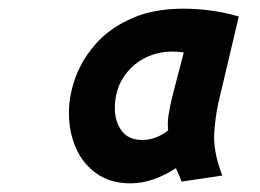

<svg xmlns="http://www.w3.org/2000/svg" viewBox="-20 -728 600 443"><path d="M281 -305Q235 -305 203 -327.5Q171 -350 155 -387Q139 -424 139 -467Q139 -509 155 -551.5Q171 -594 203.5 -629.5Q236 -665 286 -686.5Q336 -708 403 -708Q432 -708 464 -704Q496 -700 531 -690L487 -504Q478 -470 474.5 -424.5Q471 -379 493 -323L399 -309Q396 -317 392.5 -325Q389 -333 386 -340Q360 -323 333.5 -314Q307 -305 281 -305ZM309 -405Q323 -405 337.5 -410Q352 -415 368 -427Q366 -444 369 -463Q372 -482 377 -503L404 -607Q397 -608 390.5 -608.5Q384 -609 378 -609Q342 -609 312 -593Q282 -577 263.5 -547.5Q245 -518 245 -478Q245 -448 260.5 -426.5Q276 -405 309 -405Z"/></svg>

Font: Ubuntu Sans Mono
Style: Italic
Weight: 400
Italic angle: -13.5°
Monospace: yes
Designer: Dalton Maag Ltd
Foundry: Dalton Maag Ltd
Version: Version 1.006